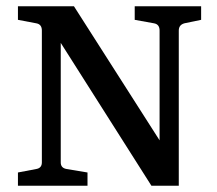

<svg xmlns="http://www.w3.org/2000/svg" viewBox="-20 -590 690 610"><path d="M566 -516Q548 -511 548 -493V0H461L150 -490L173 -492V-74Q173 -56 192 -53L258 -42V0H37V-42L95 -53Q113 -56 113 -74V-493Q113 -513 95 -516L37 -527V-570H215L512 -105L487 -102V-493Q487 -513 469 -516L408 -527V-570H619V-527Z"/></svg>

Font: Rasa Medium
Style: Regular
Weight: 500
Designer: Anna Giedrys (Yrsa+Rasa design), David Brezina (Yrsa art-direction, Rasa art-direction, design)
Foundry: Rosetta Type Foundry
Version: Version 2.004